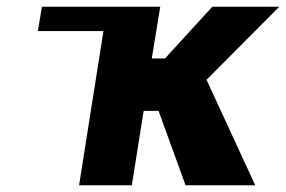

<svg xmlns="http://www.w3.org/2000/svg" viewBox="-20 -548 846 568"><path d="M92 -456H286L214 0H370L405 -220H449L529 0H735L591 -312L806 -528H608L468 -375H429L454 -528H104Z"/></svg>

Font: Aerodynamic
Style: BdObl
Weight: 500
Designer: Google
Version: Version 2.000980; 2014